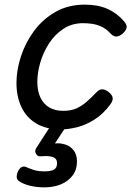

<svg xmlns="http://www.w3.org/2000/svg" viewBox="-20 -539 567 828"><path d="M243 19Q178 19 135.5 -7Q93 -33 72 -78Q51 -123 51 -182Q51 -236 70 -295Q89 -354 126.5 -405Q164 -456 219 -487.5Q274 -519 346 -519Q402 -519 443 -501Q484 -483 515 -447Q530 -429 525.5 -417Q521 -405 509 -394Q496 -383 483.5 -381.5Q471 -380 457 -394Q438 -416 410 -427.5Q382 -439 338 -439Q290 -439 253 -414.5Q216 -390 191 -351Q166 -312 153.5 -268.5Q141 -225 141 -186Q141 -147 154 -119Q167 -91 192 -76Q217 -61 252 -61Q286 -61 309.5 -71.5Q333 -82 353.5 -100Q374 -118 398 -143Q412 -156 425.5 -153.5Q439 -151 451 -140Q465 -128 466 -116Q467 -104 456 -89Q424 -46 386 -22.5Q348 1 311 10Q274 19 243 19ZM172 269Q137 269 107.5 261.5Q78 254 60 241Q51 233 52 220.5Q53 208 58 199Q65 186 73.5 181.5Q82 177 92 181Q105 187 124 193.5Q143 200 173 200Q199 200 212.5 192.5Q226 185 226 165Q226 144 207 138Q188 132 159 135Q148 136 143.5 133Q139 130 135 124Q131 117 132 110.5Q133 104 138 97L209 -13H278L200 105L171 89Q215 75 246.5 80.5Q278 86 295 106Q312 126 312 156Q312 193 293 218Q274 243 242.5 256Q211 269 172 269Z"/></svg>

Font: Playwrite TZ
Style: Regular
Weight: 400
Designer: Veronika Burian, José Scaglione
Foundry: TypeTogether
Version: Version 1.002